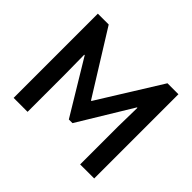

<svg xmlns="http://www.w3.org/2000/svg" viewBox="-160 -940 1160 1160"><g transform="rotate(45 420.0 -360.0)"><path d="M76.2 -719.7H168.9L418 -319.3H421.9L670.9 -719.7H764.6V0H644.5V-322.3L647.5 -486.3H643.6L435.5 -143.6H404.3L197.3 -486.3H193.4L195.3 -322.3V0H76.2Z"/></g></svg>

Font: Reddit Sans Strawberry SemiBold
Style: Regular
Weight: 600
Designer: Stephen Hutchings
Foundry: Reddit
Version: Version 1.013